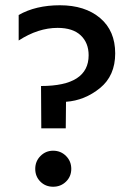

<svg xmlns="http://www.w3.org/2000/svg" viewBox="-20 -702 494 730"><path d="M230 -214H137L136 -375Q317 -375 317 -492Q317 -539 287 -567.5Q257 -596 199 -596Q125 -596 51 -548V-645Q116 -682 208 -682Q303 -682 360.5 -633.5Q418 -585 418 -499Q418 -414 360 -367Q302 -320 231 -315ZM182 -129Q211 -129 231 -109Q251 -89 251 -60Q251 -31 231 -11.5Q211 8 182 8Q153 8 133.5 -11.5Q114 -31 114 -60Q114 -89 134 -109Q154 -129 182 -129Z"/></svg>

Font: Hind Vadodara Medium
Style: Regular
Weight: 500
Designer: Hitesh Malaviya
Foundry: Indian Type Foundry
Version: Version 1.001;PS 1.0;hotconv 1.0.86;makeotf.lib2.5.63406; tt